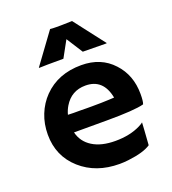

<svg xmlns="http://www.w3.org/2000/svg" viewBox="-136 -845 856 955"><g transform="rotate(-20 292.0 -367.5)"><path d="M47.4 -251Q47.4 -308.1 66.9 -356.9Q86.4 -405.8 122.1 -442.4Q198.2 -520 321.3 -520Q425.3 -520 488.3 -451.2Q550.3 -384.8 550.3 -284.2Q550.3 -245.6 544.4 -231.4Q495.6 -217.8 345.7 -217.8H173.8Q186.5 -165.5 232.9 -136.5Q279.3 -107.4 353.5 -107.4Q431.2 -107.4 486.8 -135.3Q501.5 -142.6 508.8 -148.9Q507.8 -128.4 506.3 -106.9L501 -30.8Q463.9 -5.4 380.9 4.4Q356.4 7.3 334 7.3Q210 7.3 128.9 -64.9Q47.4 -137.7 47.4 -251ZM420.4 -312.5Q400.4 -417.5 306.2 -417.5Q231.9 -417.5 193.4 -353.5Q181.6 -334 175.3 -310.5Q187 -310.1 204.1 -309.6H240.2Q258.3 -309.1 274.9 -309.1H302.7Q327.6 -309.1 351.6 -309.6L391.6 -311Q407.7 -311.5 420.4 -312.5ZM249.5 -580.1Q144.5 -580.1 121.1 -578.6L119.6 -580.1L237.8 -741.7Q249.5 -740.2 270 -740.2H294.9L354 -741.7L478.5 -580.1L476.6 -578.6L352.1 -580.1L296.9 -666.5Z"/></g></svg>

Font: Hammersmith One
Style: Regular
Weight: 400
Designer: Nicole Fally
Foundry: Nicole Fally
Version: Version 1.003